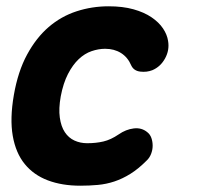

<svg xmlns="http://www.w3.org/2000/svg" viewBox="-20 -580 640 610"><path d="M24 -278Q37 -353 66 -406.5Q95 -460 134.5 -494Q174 -528 223 -544Q272 -560 325 -560Q370 -560 404 -550.5Q438 -541 461.5 -525Q485 -509 498 -489.5Q511 -470 514 -450Q519 -421 504.5 -394.5Q490 -368 464 -357Q446 -350 425.5 -352.5Q405 -355 397 -372Q386 -398 364.5 -411.5Q343 -425 314 -425Q293 -425 271 -417.5Q249 -410 230 -392Q211 -374 196 -345Q181 -316 173 -274Q166 -235 170 -206.5Q174 -178 186 -160Q198 -142 216.5 -133.5Q235 -125 257 -125Q285 -125 308.5 -130.5Q332 -136 357 -153Q380 -169 405 -172Q430 -175 448 -160Q457 -153 461 -141.5Q465 -130 465 -117Q465 -104 460 -91Q455 -78 445 -69Q419 -43 394 -27.5Q369 -12 343.5 -3.5Q318 5 291 7.5Q264 10 235 10Q177 10 132 -7Q87 -24 58.5 -59Q30 -94 20.5 -148.5Q11 -203 24 -278Z"/></svg>

Font: Maple Mono ExtraBold
Style: Italic
Weight: 800
Italic angle: -10°
Monospace: yes
Designer: subframe7536
Version: Version 7.200